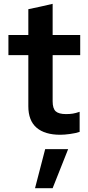

<svg xmlns="http://www.w3.org/2000/svg" viewBox="-20 -696 460 1003"><path d="M24 0ZM128 -141V-408H24V-513H128V-648Q160 -655 191.5 -661.5Q223 -668 255 -676V-513H399V-408H255V-167Q255 -129 271 -114.5Q287 -100 325 -100Q345 -100 360.5 -102.5Q376 -105 396 -112V-7Q375 0 345.5 4Q316 8 295 8Q214 8 171 -29Q128 -66 128 -141ZM216 83H336L255 287H163Z"/></svg>

Font: Rosa Sans SemiBold
Style: Regular
Weight: 600
Designer: Pentagram / MCKL
Foundry: Pentagram / MCKL
Version: Version 1.005;September 16, 2019;FontCreator 11.5.0.2425 64-